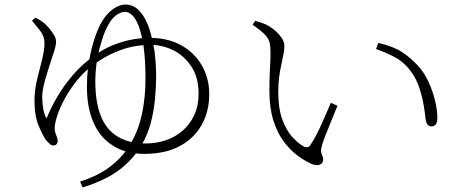

<svg xmlns="http://www.w3.org/2000/svg" viewBox="-20 -768 2040 846"><path d="M333 32Q416 6 472 -39Q507 -67 533 -101Q504 -110 480 -125Q423 -159 393 -225.5Q363 -292 363 -386Q363 -425 367 -463Q341 -440 318 -412Q287 -373 265.5 -333.5Q244 -294 232.5 -259Q221 -224 221 -203Q221 -191 224.5 -181Q228 -171 231 -163Q234 -155 234 -146Q234 -138 229 -132.5Q224 -127 214 -127Q206 -127 198 -135L183 -150Q169 -170 150.5 -213.5Q132 -257 132 -324Q132 -370 143 -416Q154 -462 165 -504Q176 -546 176 -579Q176 -608 157 -632.5Q138 -657 121 -677L136 -690Q145 -686 155 -680Q165 -674 178 -663Q185 -657 196.5 -643.5Q208 -630 217.5 -614.5Q227 -599 227 -585Q227 -569 220 -546.5Q213 -524 208 -510Q198 -478 188 -447Q178 -416 172 -389Q166 -362 166 -339Q166 -314 170.5 -288.5Q175 -263 185 -246Q222 -335 275 -405Q319 -464 374 -507Q381 -549 393 -586Q406 -630 423 -662Q447 -706 476.5 -727Q506 -748 532 -748Q569 -748 595 -719.5Q621 -691 637 -644Q644 -623 649 -601Q704 -600 750 -582Q797 -563 831 -529.5Q865 -496 883.5 -451Q902 -406 902 -354Q902 -276 868 -216.5Q834 -157 770.5 -123.5Q707 -90 617 -90Q597 -90 579 -92Q559 -66 535 -44Q501 -12 454.5 13Q408 38 344 58ZM560 -142Q560 -142 560 -143Q593 -202 607 -272.5Q621 -343 621 -421Q621 -503 613 -560Q612 -564 612 -569Q559 -565 513 -548Q459 -529 406 -493Q400 -450 400 -408Q400 -320 423.5 -259Q447 -198 497 -167Q524 -150 560 -142ZM656 -570Q659 -556 661 -541Q668 -484 668 -429Q668 -388 663 -333Q658 -278 643 -221Q630 -176 608 -136Q616 -136 623 -136Q669 -136 710.5 -150Q752 -164 784.5 -192Q817 -220 836 -261Q855 -302 855 -355Q855 -427 823.5 -474.5Q792 -522 745 -546Q700 -568 656 -570ZM606 -600Q600 -629 592 -651Q579 -685 563 -700.5Q547 -716 531 -716Q514 -716 492 -701Q470 -686 450 -645Q437 -619 426 -580Q419 -559 414 -536Q434 -549 459 -561Q496 -578 543 -590Q573 -597 606 -600Z M1352 -46Q1323 -59 1291 -82.5Q1259 -106 1230.5 -144Q1202 -182 1184.5 -237.5Q1167 -293 1167 -369Q1167 -421 1169.5 -464.5Q1172 -508 1172 -534Q1172 -561 1168.5 -578.5Q1165 -596 1148.5 -614Q1132 -632 1093 -659L1104 -676Q1121 -672 1132 -668Q1143 -664 1154 -659Q1169 -652 1187.5 -637Q1206 -622 1219.5 -603.5Q1233 -585 1233 -565Q1233 -549 1229 -528.5Q1225 -508 1219.5 -483Q1214 -458 1210 -428Q1206 -398 1206 -363Q1206 -292 1223.5 -243Q1241 -194 1267 -165.5Q1293 -137 1316 -124Q1327 -118 1335 -119.5Q1343 -121 1349 -131Q1372 -166 1395.5 -218Q1419 -270 1438 -315L1467 -302Q1455 -272 1440.5 -237Q1426 -202 1414.5 -172.5Q1403 -143 1399 -128Q1393 -109 1395 -98.5Q1397 -88 1400.5 -81Q1404 -74 1404 -65Q1404 -50 1390.5 -43Q1377 -36 1352 -46ZM1880 -211Q1870 -211 1863.5 -220Q1857 -229 1855 -245Q1853 -267 1847 -303.5Q1841 -340 1828 -380Q1815 -420 1791 -453Q1762 -493 1722.5 -514.5Q1683 -536 1637 -552L1647 -579Q1715 -563 1753 -537.5Q1791 -512 1821 -479Q1849 -449 1868 -407.5Q1887 -366 1897 -324.5Q1907 -283 1907 -251Q1907 -229 1900 -220Q1893 -211 1880 -211Z"/></svg>

Font: Noto Serif HK ExtraLight ExtraLight
Style: Regular
Weight: 250
Version: Version 2.003-H1;hotconv 1.1.1;makeotfexe 2.6.0